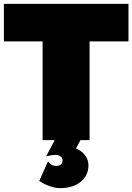

<svg xmlns="http://www.w3.org/2000/svg" viewBox="-20 -721 681 988"><path d="M0 -507.8V-701.2H641.1V-507.8H440.9V0H394L371.1 43Q400.4 55.2 417.7 78.1Q435.1 101.1 435.1 128.9Q435.1 182.6 395 214.8Q355 247.1 289.1 247.1Q265.6 247.1 237.3 237.5Q209 228 185.1 211.9L182.1 210L227.1 108.9L231.9 115.2Q245.6 132.8 269 132.8Q284.7 132.8 293.2 125.5Q301.8 118.2 301.8 105Q301.8 91.8 291.7 84Q281.7 76.2 264.2 76.2Q250 76.2 228 81.1L217.8 83L261.2 0H199.2V-507.8Z"/></svg>

Font: Trueno UltraBlack
Style: Regular
Weight: 950
Designer: Julieta Ulanovsky
Foundry: Julieta Ulanovsky
Version: Version 3.001b | FøM Fix